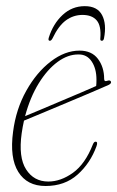

<svg xmlns="http://www.w3.org/2000/svg" viewBox="-20 -597 381 624"><path d="M293.5 -121.5Q273.5 -66.5 232 -29.5Q190.5 7.5 128 7.5Q68 7.5 39.5 -38.2Q11 -84 22.5 -169Q32 -242.5 65.5 -302.2Q99 -362 145 -397.2Q191 -432.5 238.5 -432.5Q278 -432.5 298.2 -405.8Q318.5 -379 318.5 -340.5Q318.5 -330.5 329 -334.5Q337.5 -337.5 340.5 -332Q343 -326 333 -321Q315.5 -313 278.8 -297.5Q242 -282 198.8 -263.8Q155.5 -245.5 117 -229.5Q78.5 -213.5 58 -205Q53.5 -185 50.5 -164Q39.5 -86 64.8 -46.5Q90 -7 137 -7Q177.5 -7 217.2 -35.5Q257 -64 282 -128Q285.5 -136.5 290.5 -136.5Q299 -136.5 293.5 -121.5ZM235 -420Q201 -420.5 167.2 -395.8Q133.5 -371 105.8 -326Q78 -281 61.5 -219.5Q81 -227.5 111.8 -240.5Q142.5 -253.5 176.8 -268Q211 -282.5 241.8 -295.5Q272.5 -308.5 292.5 -317.5Q293.5 -324.5 293.5 -338Q293.5 -374 278 -397.2Q262.5 -420.5 235 -420ZM248 -548.5Q218.5 -548.5 194.2 -530.8Q170 -513 150.5 -472Q146.5 -464.5 142 -464.5Q135.5 -464.5 138.5 -474.5Q152.5 -519.5 183.2 -548.2Q214 -577 255.5 -577Q296.5 -577 311.8 -547.8Q327 -518.5 318 -472.5Q316.5 -464.5 311 -464.5Q305 -464.5 306 -472Q309.5 -513 294.2 -530.8Q279 -548.5 248 -548.5Z"/></svg>

Font: Fraunces 144pt S050 Thin
Style: Italic
Weight: 100
Italic angle: -16°
Version: Version 1.000; ttfautohint (v1.8.3)